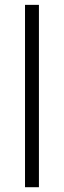

<svg xmlns="http://www.w3.org/2000/svg" viewBox="-20 -782 267 802"><path d="M142.6 0H84.5V-761.7H142.6Z"/></svg>

Font: Roboto Web
Style: Light
Weight: 300
Designer: Google
Version: Version 1.200310; 2013